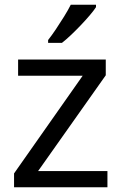

<svg xmlns="http://www.w3.org/2000/svg" viewBox="-20 -786 510 806"><path d="M431 0H39V-58L327 -468H56V-536H424V-470L140 -68H431ZM383 -756Q374 -742 357 -722Q340 -702 319.5 -680.5Q299 -659 278.5 -639.5Q258 -620 240 -606H182V-618Q197 -637 214.5 -663Q232 -689 249 -716.5Q266 -744 277 -766H383Z"/></svg>

Font: Noto Sans Ambassadori
Style: Regular
Weight: 400
Designer: Monotype Design Team
Foundry: Monotype Imaging Inc.
Version: Version 2.013